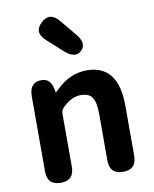

<svg xmlns="http://www.w3.org/2000/svg" viewBox="-96 -965 833 1037"><g transform="rotate(-10 320.5 -446.5)"><path d="M153 0Q79 0 79 -75V-487Q79 -560 138 -564Q198 -569 208 -496Q210 -486 211.5 -486Q213 -486 228 -501Q303 -574 395 -574Q568 -574 568 -349V-75Q568 0 495 0Q421 0 421 -75V-331Q421 -395 402.5 -421.5Q384 -448 342 -448Q310 -448 282 -432Q260 -419 241 -400Q226 -385 226 -364V-75Q226 0 153 0ZM384 -683Q348 -648 293 -696L209 -772Q151 -823 201 -871Q252 -920 301 -861L373 -774Q420 -718 384 -683Z"/></g></svg>

Font: Resource Han Rounded KR
Style: Bold
Weight: 700
Designer: Cyano Hao (round all glyphs); Ryoko NISHIZUKA 西塚涼子 (kana, bopomofo & ideographs); Paul D. Hunt (Latin, Greek & Cyrillic)
Foundry: Cyano Hao
Version: 0.990